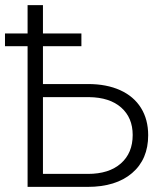

<svg xmlns="http://www.w3.org/2000/svg" viewBox="-21 -731 654 751"><path d="M297.4 -550.3H147V-402.3H323.2Q396 -402.3 449.2 -378.2Q502.4 -354 530.5 -308.8Q558.6 -263.7 558.6 -202.1Q558.6 -107.9 495.6 -54Q432.6 0 321.3 0H86.9V-550.3H-1.5V-600.1H86.9V-710.9H147V-600.1H297.4ZM147 -351.1V-50.8H322.8Q405.3 -50.8 451.7 -91.6Q498 -132.3 498 -203.1Q498 -270.5 453.1 -310.3Q408.2 -350.1 327.1 -351.1Z"/></svg>

Font: RobotoInd Light
Style: Regular
Weight: 300
Designer: Google
Version: Version 2.001151; 2014